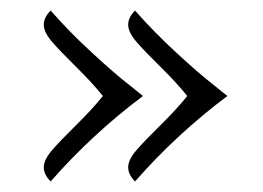

<svg xmlns="http://www.w3.org/2000/svg" viewBox="-20 -403 498 364"><path d="M236 -59Q223 -72 223 -86Q223 -100 238.5 -118Q254 -136 284.5 -166Q315 -196 335 -221Q315 -246 284.5 -276Q254 -306 238.5 -324Q223 -342 223 -356Q223 -370 236 -383Q271 -343 315 -302.5Q359 -262 385 -242L411 -221Q315 -149 236 -59ZM76 -59Q63 -72 63 -86Q63 -100 78.5 -118Q94 -136 124.5 -166Q155 -196 175 -221Q155 -246 124.5 -276Q94 -306 78.5 -324Q63 -342 63 -356Q63 -370 76 -383Q111 -343 155 -302.5Q199 -262 225 -242L251 -221Q155 -149 76 -59Z"/></svg>

Font: Sedan
Style: Regular
Weight: 400
Designer: Sebastian Salazar
Foundry: Sebastian Salazar
Version: Version 1.001